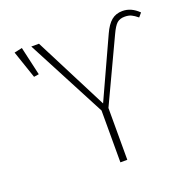

<svg xmlns="http://www.w3.org/2000/svg" viewBox="-123 -816 940 940"><g transform="rotate(-20 347.0 -346.5)"><path d="M348 -270 132 -682H172L367 -300L510 -612Q529 -654 552.5 -673.5Q576 -693 610 -693Q656 -693 694 -655L677 -635Q659 -650 645 -656.5Q631 -663 611 -663Q586 -663 571 -650Q556 -637 538 -598L384 -270V0H348ZM120 -542 94 -538 45 -682 86 -691Z"/></g></svg>

Font: FiraGO UltraLight
Style: Regular
Weight: 200
Designer: bBox Type
Foundry: bBox Type GmbH
Version: Version 1.001